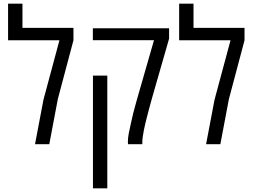

<svg xmlns="http://www.w3.org/2000/svg" viewBox="-20 -784 1378 1044"><path d="M170.4 0 216.3 -241.7 303.2 -564.9H23.9V-764.2H102.1V-632.3H379.4V-564.9L294.4 -245.1L248 0Z M676.3 0Q676.3 -2.4 675.8 -5.4Q675.3 -8.3 675.3 -12.7Q675.3 -32.7 680.2 -59.1Q685.1 -85.4 691.9 -113.8Q697.8 -142.6 704.6 -169.4Q711.4 -196.3 719.2 -223.4Q727.1 -250.5 734.9 -278.8L817.4 -565.4H484.9V-630.4H899.4V-573.7L809.1 -259.3Q804.7 -244.1 799.3 -224.1Q793.9 -204.1 788.6 -184.6Q783.2 -165 779.8 -150.9Q775.4 -134.8 770.8 -115Q766.1 -95.2 762.2 -75.7Q758.3 -56.2 756.1 -39.3Q753.9 -22.5 753.9 -12.2V0ZM485.4 240.2V-373H563.5V240.2Z M1100.6 0 1146.5 -241.7 1233.4 -564.9H954.1V-764.2H1032.2V-632.3H1309.6V-564.9L1224.6 -245.1L1178.2 0Z"/></svg>

Font: Open Sans SemiCondensed
Style: Regular
Weight: 400
Width: 4
Designer: Monotype Design Team
Foundry: Monotype Imaging Inc.
Version: Version 3.000